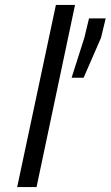

<svg xmlns="http://www.w3.org/2000/svg" viewBox="-20 -763 451 783"><path d="M50 0 208 -743H286L129 0ZM272 -446 324 -609 343 -688H411L392 -609L321 -446Z"/></svg>

Font: Saira Expanded
Style: Italic
Weight: 400
Width: 7
Italic angle: -12°
Designer: Hector Gatti with collaboration of the Omnibus-Type team
Foundry: Omnibus-Type
Version: Version 1.101